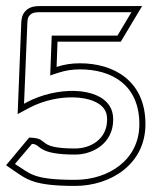

<svg xmlns="http://www.w3.org/2000/svg" viewBox="-31 -600 502 631"><path d="M-11 -57 12 -41C57 -11 77 11 216 11C331 11 447 -59 447 -192C447 -336 341 -392 232 -392C203 -392 179 -388 155 -380L158 -463H366L436 -580H100C84 -580 66 -578 53 -564C42 -553 40 -540 39 -528L27 -225L66 -246C162 -296 282 -288 312 -241C318 -232 321 -222 321 -207C321 -142 266 -112 216 -112C93 -112 129 -142 79 -147L65 -148ZM18 -61 74 -127H77C105 -124 91 -92 216 -92C273 -92 341 -128 341 -207C341 -225 337 -240 329 -252C289 -315 156 -316 57 -264L48 -259L59 -527C60 -539 61 -544 67 -550C74 -558 85 -560 100 -560H401L355 -483H139L134 -352L161 -361C183 -368 205 -372 232 -372C335 -372 427 -322 427 -192C427 -73 324 -9 216 -9C73.2 -9 69.3 -30.2 18 -61Z"/></svg>

Font: Charger Pro
Style: Ol
Weight: 900
Designer: Jasper
Foundry: Cannot Into Space Fonts
Version: Version 1.09